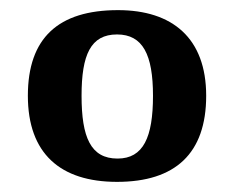

<svg xmlns="http://www.w3.org/2000/svg" viewBox="-20 -739 462 379"><path d="M211 -380C326 -380 387 -436 387 -550C387 -664 320 -719 213 -719C95 -719 35 -664 35 -550C35 -436 99 -380 211 -380ZM212 -426C159 -426 141 -468 141 -550C141 -631 159 -671 211 -671C262 -671 282 -631 282 -550C282 -468 263 -426 212 -426Z"/></svg>

Font: Noto Serif Ethiopic SemiBold
Style: Regular
Weight: 600
Designer: Monotype Design Team
Foundry: Monotype Imaging Inc.
Version: Version 2.102